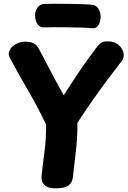

<svg xmlns="http://www.w3.org/2000/svg" viewBox="-20 -1003 688 1036"><path d="M32.1 -693Q22.3 -711.6 31.6 -731.1Q40.9 -750.7 63.6 -764.3Q86.3 -778 115.6 -778Q149.3 -778 165.2 -767.4Q181 -756.9 189.3 -740.4Q201.8 -716.2 218 -685.8Q234.2 -655.4 251.1 -623.2Q268 -590.9 283.2 -562.7Q298.3 -534.6 309.4 -514.8Q320.6 -495 323.6 -489Q361.6 -548 391.1 -592.5Q420.6 -637 448.3 -675.7Q476 -714.3 506.1 -753.6Q516.4 -766.9 528.4 -773.4Q540.4 -780 561.3 -780Q596.2 -780 618.4 -761.8Q640.6 -743.7 646.2 -718.8Q651.9 -694 637 -674.1Q596.2 -621.8 557.3 -569.4Q518.4 -517.1 479.4 -461.4Q440.4 -405.7 397.4 -340Q398.4 -262 389.3 -186.6Q380.2 -111.1 373 -45Q370.4 -16.9 349.1 -1.9Q327.8 13.1 279.3 13.3Q237 13.6 219.2 -5.8Q201.4 -25.1 204 -51.4Q211.2 -118.1 220.3 -186.2Q229.4 -254.3 228.4 -331.3Q180.4 -432.3 129.9 -517.8Q79.3 -603.2 32.1 -693ZM218.3 -855.2Q194.7 -854.4 182 -873.3Q169.3 -892.1 169.3 -922Q169.3 -945.2 183.1 -963.1Q196.9 -980.9 218.3 -981.9Q236.3 -982.9 271.3 -982.8Q306.2 -982.7 346.6 -982.2Q387 -981.7 422.1 -980.6Q457.1 -979.4 475.1 -977.4Q499 -975.7 510.9 -956.2Q522.9 -936.8 522.9 -914.6Q522.9 -885.9 510.9 -867.1Q499 -848.2 475.1 -850.8Q457.1 -852.8 422.2 -853.9Q387.2 -855 346.7 -855.6Q306.2 -856.2 271.3 -856.2Q236.3 -856.2 218.3 -855.2Z"/></svg>

Font: Playpen Sans
Style: Regular
Weight: 400
Designer: Laura Meseguer, Veronika Burian, José Scaglione, Kostas Bartsokas, Vera Evstafieva, Tom Grace, Yorlmar Campos
Foundry: TypeTogether
Version: Version 2.000